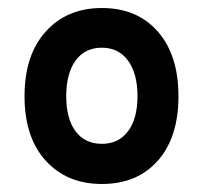

<svg xmlns="http://www.w3.org/2000/svg" viewBox="-20 -732 506 479"><path d="M234.2 -273Q146.9 -273 94.1 -331.1Q41.2 -389.2 41.2 -492Q41.2 -594.6 94.1 -653.3Q146.9 -712 234.2 -712Q322.2 -712 373.7 -653.3Q425.2 -594.6 425.2 -492Q425.2 -389.2 373.7 -331.1Q322.2 -273 234.2 -273ZM234.2 -373.2Q275.6 -373.2 299.3 -404.4Q323 -435.7 323 -492Q323 -548.8 299.3 -580.9Q275.6 -613 234.2 -613Q191.9 -613 168.6 -580.9Q145.2 -548.8 145.2 -492Q145.2 -435.7 168.6 -404.4Q191.9 -373.2 234.2 -373.2Z"/></svg>

Font: Overpass
Style: Regular
Weight: 400
Designer: Delve Withrington, Dave Bailey, Thomas Jockin
Foundry: Delve Fonts LLC
Version: Version 4.000